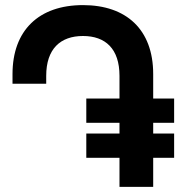

<svg xmlns="http://www.w3.org/2000/svg" viewBox="-20 -732 702 752"><path d="M305 -712C132 -712 29 -613 29 -442V-404H161V-435C161 -541 217 -591 305 -591C393 -591 448 -541 448 -435V-346H318V-251H448V-209H318V-114H448V0H580V-114H662V-209H580V-251H662V-346H580V-442C580 -617 474 -712 305 -712Z"/></svg>

Font: Fixel Display SemiBold
Style: Regular
Weight: 600
Designer: AlfaBravo + MacPaw
Foundry: Kyrylo Tkachov, Marchela Mozhyna, Serhii Makarenko, Maria Weinstein, Zakhar Kryvoshyya
Version: Version 1.211